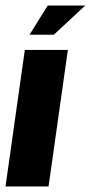

<svg xmlns="http://www.w3.org/2000/svg" viewBox="-30 -676 329 696"><path d="M-10 0 60 -495H216L146 0ZM77 -550 143 -656H279L165 -550Z"/></svg>

Font: Alumni Sans Black
Style: Italic
Weight: 900
Italic angle: -8°
Version: Version 1.016